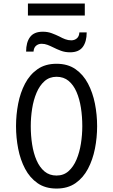

<svg xmlns="http://www.w3.org/2000/svg" viewBox="-20 -1082 656 1114"><path d="M308 12Q243 12 198 -19.2Q153 -50.5 125.5 -102.8Q98 -155 85.5 -219.2Q73 -283.5 73 -350Q73 -416.5 85.5 -480.8Q98 -545 125.5 -597.2Q153 -649.5 198 -680.8Q243 -712 308 -712Q373 -712 418 -680.8Q463 -649.5 490.5 -597.2Q518 -545 530.8 -480.8Q543.5 -416.5 543.5 -350Q543.5 -283.5 530.8 -219.2Q518 -155 490.5 -102.8Q463 -50.5 418 -19.2Q373 12 308 12ZM308 -63.5Q349 -63.5 377.5 -88.8Q406 -114 423.8 -156Q441.5 -198 449.5 -248.8Q457.5 -299.5 457.5 -350Q457.5 -405.5 449.5 -456.8Q441.5 -508 424 -548.5Q406.5 -589 378 -612.8Q349.5 -636.5 308 -636.5Q267 -636.5 238.5 -611.2Q210 -586 192.2 -544.2Q174.5 -502.5 166.5 -451.8Q158.5 -401 158.5 -350Q158.5 -295 166.5 -243.8Q174.5 -192.5 192.2 -151.8Q210 -111 238.5 -87.2Q267 -63.5 308 -63.5ZM386.5 -778.5Q357.5 -778.5 333.5 -787.5Q309.5 -796.5 289 -807Q272 -815.5 255.5 -821.8Q239 -828 221.5 -828Q203 -828 189.5 -816.8Q176 -805.5 174.5 -782.5H131.5Q131.5 -836.5 154.5 -867.2Q177.5 -898 228.5 -898Q257 -898 280.2 -889.2Q303.5 -880.5 324 -870.5Q341 -861 358.2 -854.5Q375.5 -848 393.5 -848Q412.5 -848 426 -859.5Q439.5 -871 440.5 -894H483Q483 -840 460 -809.2Q437 -778.5 386.5 -778.5ZM142 -992V-1061.5H472V-992Z"/></svg>

Font: Overpass Mono Light
Style: Regular
Weight: 400
Monospace: yes
Version: Version 4.000